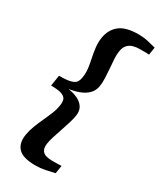

<svg xmlns="http://www.w3.org/2000/svg" viewBox="-248 -938 990 1181"><g transform="rotate(30 246.5 -347.0)"><path d="M219.5 161Q130 161 97 125.8Q64 90.5 74 28.5Q79.5 -5.5 92.5 -39.5Q105.5 -73.5 121 -106.8Q136.5 -140 149.5 -172.2Q162.5 -204.5 167 -235Q170.5 -257.5 166.2 -274.8Q162 -292 138 -302.5Q114 -313 58 -313L70 -389.5Q125.5 -389.5 152.5 -397Q179.5 -404.5 188.8 -419.2Q198 -434 201 -456Q206 -486.5 201.8 -519Q197.5 -551.5 190.2 -585.2Q183 -619 179 -653.2Q175 -687.5 180 -722Q190 -784.5 233.8 -819.8Q277.5 -855 367 -855Q403 -855 433 -848.2Q463 -841.5 493 -833.5L484.5 -779Q476 -780 463.5 -780Q451 -780 438.5 -780Q426 -780 417 -780Q394 -780 372.2 -774Q350.5 -768 335 -751Q319.5 -734 315 -702Q311.5 -681 313.2 -650.5Q315 -620 318 -586Q321 -552 322.2 -519.5Q323.5 -487 319.5 -461Q314 -425.5 291 -402.5Q268 -379.5 234 -366.8Q200 -354 162 -348Q198.5 -343 228 -329.2Q257.5 -315.5 273.5 -291.2Q289.5 -267 284 -231Q280.5 -206 270.5 -174Q260.5 -142 249.2 -108.5Q238 -75 228.2 -45Q218.5 -15 215.5 6.5Q210.5 39 220.5 55.8Q230.5 72.5 250.2 78.5Q270 84.5 293.5 84.5Q302.5 84.5 314.8 84.2Q327 84 339.8 83.8Q352.5 83.5 361 83L352 140Q320 147.5 287.8 154.2Q255.5 161 219.5 161Z"/></g></svg>

Font: Merriweather 28pt ExtraBold
Style: Italic
Weight: 800
Italic angle: -7.8°
Version: Version 2.101